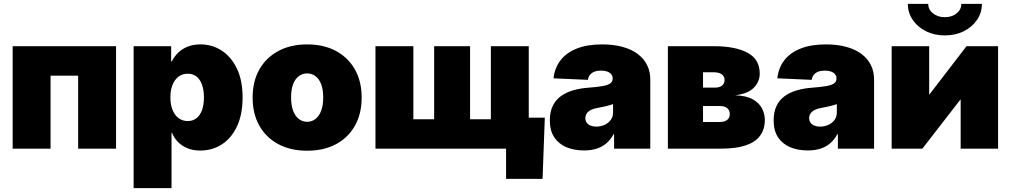

<svg xmlns="http://www.w3.org/2000/svg" viewBox="-20 -768 5222 992"><path d="M579.6 -529.3V0H383.8V-377H241.2V0H45.4V-529.3Z M670.4 204.1V-529.3H864.3V-450.7H867.7Q880.9 -477.1 901.6 -496.8Q922.4 -516.6 950.9 -527.6Q979.5 -538.6 1016.1 -538.6Q1076.2 -538.6 1125.2 -506.8Q1174.3 -475.1 1203.9 -414.1Q1233.4 -353 1233.4 -264.6Q1233.4 -177.2 1204.8 -116Q1176.3 -54.7 1127 -22.5Q1077.6 9.8 1014.2 9.8Q978 9.8 949.5 -1.7Q920.9 -13.2 900.4 -33.7Q879.9 -54.2 868.7 -82H866.2V204.1ZM949.7 -142.6Q976.6 -142.6 995.4 -157.5Q1014.2 -172.4 1023.9 -199.7Q1033.7 -227.1 1033.7 -264.6Q1033.7 -302.7 1023.9 -330.1Q1014.2 -357.4 995.4 -372.3Q976.6 -387.2 949.7 -387.2Q922.9 -387.2 902.8 -372.3Q882.8 -357.4 871.6 -330.1Q860.4 -302.7 860.4 -264.6Q860.4 -227.5 871.6 -200Q882.8 -172.4 902.8 -157.5Q922.9 -142.6 949.7 -142.6Z M1566.9 10.7Q1481.4 10.7 1418 -23.2Q1354.5 -57.1 1319.8 -118.9Q1285.2 -180.7 1285.2 -263.7Q1285.2 -347.2 1319.8 -408.7Q1354.5 -470.2 1418 -504.4Q1481.4 -538.6 1566.9 -538.6Q1653.3 -538.6 1716.3 -504.4Q1779.3 -470.2 1814 -408.7Q1848.6 -347.2 1848.6 -263.7Q1848.6 -180.7 1814 -118.9Q1779.3 -57.1 1716.3 -23.2Q1653.3 10.7 1566.9 10.7ZM1566.9 -138.7Q1591.3 -138.7 1610.1 -153.3Q1628.9 -168 1639.4 -196Q1649.9 -224.1 1649.9 -264.2Q1649.9 -305.2 1639.4 -332.8Q1628.9 -360.4 1610.1 -374.5Q1591.3 -388.7 1566.9 -388.7Q1543 -388.7 1523.9 -374.5Q1504.9 -360.4 1494.4 -332.8Q1483.9 -305.2 1483.9 -264.2Q1483.9 -224.1 1494.4 -196Q1504.9 -168 1523.9 -153.3Q1543 -138.7 1566.9 -138.7Z M1919.9 -529.3H2115.7V-151.9H2223.1V-529.3H2408.7V-151.9H2516.1V-529.3H2711.9V0H1919.9ZM2594.7 156.2V0H2547.9V-160.2H2794.9L2783.2 156.2Z M2997.6 9.3Q2945.3 9.3 2905.5 -7.8Q2865.7 -24.9 2843.3 -59.1Q2820.8 -93.3 2820.8 -146Q2820.8 -189.9 2835.9 -220.9Q2851.1 -252 2878.2 -271.5Q2905.3 -291 2941.7 -301.5Q2978 -312 3020 -314.9Q3065.4 -318.4 3093 -323.2Q3120.6 -328.1 3133.1 -337.2Q3145.5 -346.2 3145.5 -361.3V-363.3Q3145.5 -375.5 3137.9 -384.5Q3130.4 -393.6 3117.2 -398.4Q3104 -403.3 3085.4 -403.3Q3066.4 -403.3 3052 -397.9Q3037.6 -392.6 3028.8 -382.1Q3020 -371.6 3017.6 -355.5L2839.8 -363.3Q2845.7 -416.5 2875.5 -455.8Q2905.3 -495.1 2959.2 -516.8Q3013.2 -538.6 3091.3 -538.6Q3149.9 -538.6 3196.3 -525.9Q3242.7 -513.2 3274.7 -489.3Q3306.6 -465.3 3323.2 -432.1Q3339.8 -398.9 3339.8 -357.9V0H3152.8V-74.2H3149.9Q3132.8 -43.5 3110.4 -25.4Q3087.9 -7.3 3059.8 1Q3031.7 9.3 2997.6 9.3ZM3061 -113.8Q3082.5 -113.8 3102.3 -122.3Q3122.1 -130.9 3134.8 -147.2Q3147.5 -163.6 3147.5 -187.5V-230Q3139.6 -227.5 3131.3 -224.9Q3123 -222.2 3113.5 -220Q3104 -217.8 3093 -215.6Q3082 -213.4 3069.3 -210.9Q3047.9 -207.5 3033.4 -200.2Q3019 -192.9 3011.7 -182.1Q3004.4 -171.4 3004.4 -157.7Q3004.4 -143.6 3011.7 -133.8Q3019 -124 3031.7 -118.9Q3044.4 -113.8 3061 -113.8Z M3430.7 0V-529.3H3668.9Q3778.8 -529.3 3842 -495.6Q3905.3 -461.9 3905.3 -387.7Q3905.3 -346.7 3875.2 -315.2Q3845.2 -283.7 3778.3 -275.9Q3836.9 -273.4 3870.4 -254.2Q3903.8 -234.9 3917.7 -206.5Q3931.6 -178.2 3931.6 -148.4Q3931.6 -100.1 3907.2 -66.9Q3882.8 -33.7 3832.8 -16.8Q3782.7 0 3706.1 0ZM3612.3 -137.7H3699.7Q3723.1 -137.7 3736.8 -148.2Q3750.5 -158.7 3750.5 -178.7Q3750.5 -198.7 3736.8 -209.5Q3723.1 -220.2 3699.7 -220.2H3612.3ZM3612.3 -315.4H3674.8Q3697.8 -315.4 3710.7 -325.9Q3723.6 -336.4 3723.6 -354.5Q3723.6 -373.5 3709 -384Q3694.3 -394.5 3668.9 -394.5H3612.3Z M4153.8 9.3Q4101.6 9.3 4061.8 -7.8Q4022 -24.9 3999.5 -59.1Q3977.1 -93.3 3977.1 -146Q3977.1 -189.9 3992.2 -220.9Q4007.3 -252 4034.4 -271.5Q4061.5 -291 4097.9 -301.5Q4134.3 -312 4176.3 -314.9Q4221.7 -318.4 4249.3 -323.2Q4276.9 -328.1 4289.3 -337.2Q4301.8 -346.2 4301.8 -361.3V-363.3Q4301.8 -375.5 4294.2 -384.5Q4286.6 -393.6 4273.4 -398.4Q4260.3 -403.3 4241.7 -403.3Q4222.7 -403.3 4208.3 -397.9Q4193.8 -392.6 4185.1 -382.1Q4176.3 -371.6 4173.8 -355.5L3996.1 -363.3Q4002 -416.5 4031.7 -455.8Q4061.5 -495.1 4115.5 -516.8Q4169.4 -538.6 4247.6 -538.6Q4306.2 -538.6 4352.5 -525.9Q4398.9 -513.2 4430.9 -489.3Q4462.9 -465.3 4479.5 -432.1Q4496.1 -398.9 4496.1 -357.9V0H4309.1V-74.2H4306.2Q4289.1 -43.5 4266.6 -25.4Q4244.1 -7.3 4216.1 1Q4188 9.3 4153.8 9.3ZM4217.3 -113.8Q4238.8 -113.8 4258.5 -122.3Q4278.3 -130.9 4291 -147.2Q4303.7 -163.6 4303.7 -187.5V-230Q4295.9 -227.5 4287.6 -224.9Q4279.3 -222.2 4269.8 -220Q4260.3 -217.8 4249.3 -215.6Q4238.3 -213.4 4225.6 -210.9Q4204.1 -207.5 4189.7 -200.2Q4175.3 -192.9 4168 -182.1Q4160.6 -171.4 4160.6 -157.7Q4160.6 -143.6 4168 -133.8Q4175.3 -124 4188 -118.9Q4200.7 -113.8 4217.3 -113.8Z M5136.7 0H4943.4V-253.4H4941.9L4745.6 0H4586.9V-529.3H4780.8V-279.3H4781.7L4973.6 -529.3H5136.7ZM4861.8 -585Q4807.1 -585 4763.9 -606.7Q4720.7 -628.4 4695.6 -665.5Q4670.4 -702.6 4670.4 -748H4775.9Q4775.9 -718.8 4800.3 -699Q4824.7 -679.2 4861.8 -679.2Q4898.4 -679.2 4922.6 -699Q4946.8 -718.8 4946.8 -748H5053.2Q5053.2 -702.6 5028.1 -665.5Q5002.9 -628.4 4959.7 -606.7Q4916.5 -585 4861.8 -585Z"/></svg>

Font: Inter 24pt Black
Style: Regular
Weight: 900
Designer: Rasmus Andersson
Foundry: rsms
Version: Version 4.001;git-66647c0bb